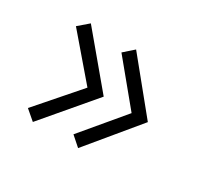

<svg xmlns="http://www.w3.org/2000/svg" viewBox="-84 -550 624 585"><g transform="rotate(30 228.0 -257.5)"><path d="M210 -112.3 243.2 -83 387.7 -257.8 246.1 -431.6 211.9 -401.4 331.1 -256.8ZM49.8 -112.3 84 -83 232.4 -257.8 86.9 -431.6 51.8 -401.4 175.8 -256.8Z"/></g></svg>

Font: Yaldevi Colombo Light
Style: Regular
Weight: 300
Designer: Sol Matas, Denzil Rajitha, Kosala Senevirathne and Pathum Egodawatta
Foundry: Mooniak
Version: Version 1.020 ; ttfautohint (v1.6)